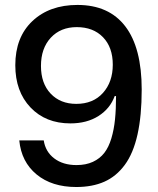

<svg xmlns="http://www.w3.org/2000/svg" viewBox="-20 -750 641 778"><path d="M289.1 7.8Q189.9 7.8 128.2 -43.2Q66.4 -94.2 58.1 -181.2H157.2Q164.1 -135.3 199.7 -108.2Q235.4 -81.1 290 -81.1Q328.1 -81.1 356.4 -94.2Q384.8 -107.4 402.6 -130.4Q420.4 -153.3 431.2 -189.2Q441.9 -225.1 446 -266.1Q450.2 -307.1 450.2 -360.8H444.8Q426.3 -310.1 379.2 -280Q332 -250 265.1 -250Q165 -250 103.5 -314.7Q42 -379.4 42 -485.8Q42 -599.1 111.3 -664.6Q180.7 -730 293.9 -730Q421.4 -730 487.8 -643.1Q554.2 -556.2 554.2 -387.2Q554.2 -280.8 537.1 -204.6Q520 -128.4 485.6 -81.8Q451.2 -35.2 402.8 -13.7Q354.5 7.8 289.1 7.8ZM146 -482.9Q146 -412.1 185.3 -370.6Q224.6 -329.1 289.1 -329.1Q357.4 -329.1 397.2 -373.5Q437 -418 437 -487.8Q437 -558.1 397.5 -599.1Q357.9 -640.1 291 -640.1Q225.6 -640.1 185.8 -597.2Q146 -554.2 146 -482.9Z"/></svg>

Font: Lumene Sans Medium
Style: Regular
Weight: 500
Designer: Deni Anggara
Version: Version 1.003;Glyphs 3.1.2 (3151)